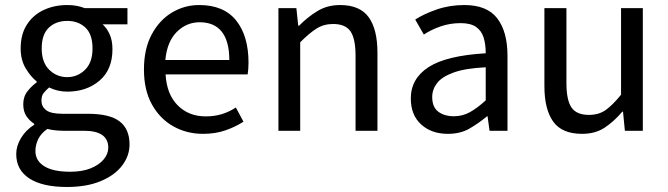

<svg xmlns="http://www.w3.org/2000/svg" viewBox="-20 -519 2652 762"><path d="M245.6 223.1Q148.4 223.1 96.4 189.2Q44.4 155.3 44.4 92.3Q44.4 60.5 63.2 29.1Q82 -2.4 115.7 -23.9V-27.8Q97.2 -39.6 84.7 -58.1Q72.3 -76.7 72.3 -105.5Q72.3 -135.7 89.4 -157.2Q106.4 -178.7 125.5 -191.9V-195.8Q101.6 -214.8 81.8 -248Q62 -281.2 62 -326.7Q62 -383.3 86.9 -421.6Q111.8 -460 153.8 -479.5Q195.8 -499 246.6 -499Q269 -499 285.6 -495.6Q302.2 -492.2 315.9 -486.8H485.8V-422.4H387.2Q404.3 -407.2 415.3 -382.6Q426.3 -357.9 426.3 -323.7Q426.3 -242.7 375 -199Q323.7 -155.3 246.6 -155.3Q209 -155.3 174.8 -171.9Q162.1 -160.6 153.3 -149.9Q144.5 -139.2 144.5 -119.1Q144.5 -96.7 162.8 -82Q181.2 -67.4 229.5 -67.4H329.1Q415.5 -67.4 454.8 -37.1Q494.1 -6.8 494.1 54.2Q494.1 99.6 464.6 138.2Q435.1 176.8 379.4 200Q323.7 223.1 245.6 223.1ZM258.8 162.6Q305.7 162.6 339.4 149.2Q373 135.7 391.4 113.8Q409.7 91.8 409.7 66.9Q409.7 33.7 385.5 16.8Q361.3 0 313.5 0H231.4Q216.8 0 200.2 -1.7Q183.6 -3.4 168 -7.3Q142.6 10.3 131.6 33.2Q120.6 56.2 120.6 80.6Q120.6 118.7 155.5 140.6Q190.4 162.6 258.8 162.6ZM246.6 -212.9Q287.6 -212.9 317.4 -241.9Q347.2 -271 347.2 -326.7Q347.2 -382.8 319.1 -409.4Q291 -436 246.6 -436Q202.1 -436 173.8 -409.2Q145.5 -382.3 145.5 -326.7Q145.5 -271.5 175.3 -242.2Q205.1 -212.9 246.6 -212.9Z M785.6 12.2Q720.7 12.2 667.5 -17.8Q614.3 -47.9 582.8 -104.7Q551.3 -161.6 551.3 -243.2Q551.3 -324.7 581.8 -381.8Q612.3 -439 662.1 -469Q711.9 -499 770.5 -499Q868.2 -499 917.2 -437.7Q966.3 -376.5 966.3 -270Q966.3 -256.8 965.3 -244.9Q964.4 -232.9 962.9 -223.6H637.2Q641.6 -145 685.1 -101.1Q728.5 -57.1 796.9 -57.1Q830.6 -57.1 859.9 -65.9Q889.2 -74.7 916 -92.3L946.3 -36.1Q914.6 -15.6 874.8 -1.7Q835 12.2 785.6 12.2ZM636.2 -280.8H890.1Q890.1 -355 860.4 -392.8Q830.6 -430.7 772.5 -430.7Q720.2 -430.7 681.6 -392.3Q643.1 -354 636.2 -280.8Z M1085 0V-486.8H1156.2L1163.6 -417H1167Q1201.2 -451.7 1240.2 -475.3Q1279.3 -499 1329.6 -499Q1408.2 -499 1443.1 -450.9Q1478 -402.8 1478 -309.6V0H1391.1V-297.9Q1391.1 -365.2 1371.1 -394.5Q1351.1 -423.8 1301.8 -423.8Q1265.1 -423.8 1236.1 -405.5Q1207 -387.2 1171.4 -351.1V0Z M1757.3 12.2Q1692.4 12.2 1651.4 -25.1Q1610.4 -62.5 1610.4 -127.9Q1610.4 -207 1680.9 -252.7Q1751.5 -298.3 1907.7 -307.6Q1907.7 -343.8 1899.2 -370.6Q1890.6 -397.5 1868.9 -412.4Q1847.2 -427.2 1808.1 -427.2Q1766.1 -427.2 1728.8 -414.3Q1691.4 -401.4 1662.1 -381.8L1627.9 -441.4Q1662.6 -463.9 1713.4 -481.4Q1764.2 -499 1822.8 -499Q1913.1 -499 1953.6 -446Q1994.1 -393.1 1994.1 -297.4V0H1922.9L1915 -57.6H1913.1Q1878.4 -28.8 1842.5 -8.3Q1806.6 12.2 1757.3 12.2ZM1781.2 -57.6Q1815.9 -57.6 1845.2 -74Q1874.5 -90.3 1907.7 -120.6V-252Q1826.7 -248 1780.3 -231.2Q1733.9 -214.4 1714.6 -189.2Q1695.3 -164.1 1695.3 -133.8Q1695.3 -93.8 1719.5 -75.7Q1743.7 -57.6 1781.2 -57.6Z M2290 12.2Q2210.4 12.2 2175.5 -36.4Q2140.6 -85 2140.6 -177.7V-486.8H2228V-189.5Q2228 -122.1 2248 -92.5Q2268.1 -63 2317.4 -63Q2356.4 -63 2383.8 -82.3Q2411.1 -101.6 2444.8 -143.1V-486.8H2531.2V0H2460L2452.6 -75.7H2449.7Q2416 -36.1 2379.2 -12Q2342.3 12.2 2290 12.2Z"/></svg>

Font: Varta Light Medium
Style: Regular
Weight: 500
Version: Version 1.004